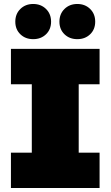

<svg xmlns="http://www.w3.org/2000/svg" viewBox="-20 -946 556 966"><path d="M376 -522V-178H481V0H35V-178H140V-522H35V-700H481V-522ZM57 -837Q57 -876 82.5 -901Q108 -926 147 -926Q186 -926 211.5 -901Q237 -876 237 -837Q237 -798 211.5 -773.5Q186 -749 147 -749Q108 -749 82.5 -773.5Q57 -798 57 -837ZM279 -837Q279 -876 304.5 -901Q330 -926 369 -926Q408 -926 433.5 -901Q459 -876 459 -837Q459 -798 433.5 -773.5Q408 -749 369 -749Q330 -749 304.5 -773.5Q279 -798 279 -837Z"/></svg>

Font: Montserrat Alternates Black
Style: Regular
Weight: 900
Designer: Julieta Ulanovsky
Foundry: Julieta Ulanovsky
Version: Version 7.200